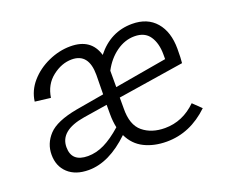

<svg xmlns="http://www.w3.org/2000/svg" viewBox="-79 -537 781 661"><g transform="rotate(-20 311.5 -207.0)"><path d="M586 -62Q517 4 431 4Q385 4 349.5 -13.5Q314 -31 296 -69Q220 4 145 4Q97 4 69.5 -21.5Q42 -47 42 -89Q42 -130 71 -161Q100 -192 176 -206L280 -224L281 -295Q281 -374 219 -374Q182 -374 148 -347.5Q114 -321 107 -274L50 -281Q55 -320 82 -351Q109 -382 149 -400Q189 -418 230 -418Q306 -418 325 -352Q377 -418 456 -418Q512 -418 543 -382Q574 -346 574 -284Q574 -249 572 -232L330 -194V-154Q329 -94 360.5 -68Q392 -42 441 -42Q506 -42 556 -91ZM331 -232 522 -265V-282Q522 -323 504.5 -349Q487 -375 449 -375Q414 -375 382.5 -352.5Q351 -330 331 -292ZM284 -102Q279 -125 279 -151V-186L191 -172Q99 -157 99 -96Q99 -42 159 -42Q189 -42 219 -56.5Q249 -71 284 -102Z"/></g></svg>

Font: Ysabeau Semilight
Style: Regular
Weight: 300
Designer: Christian Thalmann (Catharsis Fonts)
Version: Version 0.003